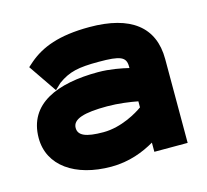

<svg xmlns="http://www.w3.org/2000/svg" viewBox="-76 -549 695 646"><g transform="rotate(-15 271.0 -225.5)"><path d="M56 -384 123 -286 144 -306C183 -334 215 -341 286 -341C362 -341 381 -333 381 -299V-294C356 -300 316 -308 275 -308C134 -308 25 -265 25 -145C25 -49 111 11 237 11C300 11 351 -10 389 -32V0H505V-292C505 -404 430 -462 286 -462C179 -462 118 -437 73 -399ZM154 -146C154 -177 195 -189 275 -189C314 -189 356 -183 381 -178V-157C362 -143 304 -108 241 -108C179 -108 154 -120 154 -146Z"/></g></svg>

Font: Charger
Style: Hemi
Weight: 900
Designer: Jasper
Foundry: Cannot Into Space Fonts
Version: Version 0.99